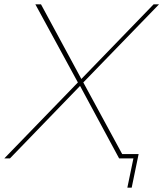

<svg xmlns="http://www.w3.org/2000/svg" viewBox="-49 -730 776 885"><path d="M538 135 566 0H504L508 -20H590L558 135ZM310 -350 114 -710H140L326 -366L659 -710H684L335 -350L525 0H500L320 -334L-3 0H-29Z"/></svg>

Font: Raleway Thin
Style: Italic
Weight: 100
Italic angle: -12°
Designer: Matt McInerney, Pablo Impallari, Rodrigo Fuenzalida
Foundry: Matt McInerney, Pablo Impallari, Rodrigo Fuenzalida
Version: Version 4.026